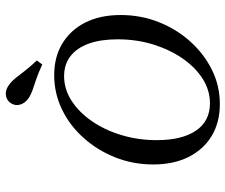

<svg xmlns="http://www.w3.org/2000/svg" viewBox="-80 -716 807 688"><g transform="rotate(-90 324.0 -372.5)"><path d="M294.4 11.3Q229 11.3 180.2 -18.1Q131.5 -47.6 104.8 -101.2Q78.2 -154.8 78.2 -227.4Q78.2 -300 103.6 -363.7Q129 -427.4 173.4 -477Q217.7 -526.6 275.4 -554.4Q333.1 -582.3 398.4 -582.3Q463.7 -582.3 512.1 -552.8Q560.5 -523.4 587.1 -470.2Q613.7 -416.9 613.7 -344.4Q613.7 -271.8 588.3 -207.7Q562.9 -143.5 518.5 -94.4Q474.2 -45.2 416.9 -16.9Q359.7 11.3 294.4 11.3ZM297.6 -24.2Q343.5 -24.2 384.7 -50Q425.8 -75.8 457.7 -121.8Q489.5 -167.7 508.1 -227.4Q526.6 -287.1 526.6 -354.8Q526.6 -415.3 511.3 -458.1Q496 -500.8 466.5 -523.8Q437.1 -546.8 394.4 -546.8Q348.4 -546.8 307.3 -520.6Q266.1 -494.4 233.9 -448Q201.6 -401.6 183.5 -341.5Q165.3 -281.5 165.3 -214.5Q165.3 -125 199.2 -74.6Q233.1 -24.2 297.6 -24.2ZM436.3 -625Q405.6 -639.5 383.1 -646.8Q360.5 -654 344 -660.1Q327.4 -666.1 315.3 -674.2Q296.8 -687.9 292.3 -705.6Q287.9 -723.4 298.4 -738.7Q309.7 -754 328.2 -755.6Q346.8 -757.3 365.3 -742.7Q377.4 -733.9 387.9 -720.6Q398.4 -707.3 412.9 -688.3Q427.4 -669.4 450.8 -644.4Z"/></g></svg>

Font: Playfair 9pt
Style: Italic
Weight: 400
Italic angle: -15.6°
Designer: Claus Eggers Sørensen
Foundry: Claus Eggers Sørensen
Version: Version 2.001;gftools[0.9.30]